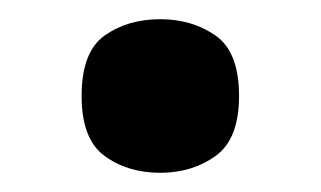

<svg xmlns="http://www.w3.org/2000/svg" viewBox="-20 -455 334 200"><path d="M147 -275Q113 -275 89 -292.5Q65 -310 65 -355Q65 -401 89 -418Q113 -435 147 -435Q180 -435 204.5 -418Q229 -401 229 -355Q229 -310 204.5 -292.5Q180 -275 147 -275Z"/></svg>

Font: Noto Serif Tamil
Style: Bold
Weight: 700
Designer: Indian Type Foundry, Tom Grace, and the Monotype Design Team
Foundry: Monotype Imaging Inc.
Version: Version 2.003